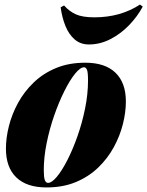

<svg xmlns="http://www.w3.org/2000/svg" viewBox="-20 -808 646 842"><path d="M349 -513Q332 -513 309 -484.5Q286 -456 262 -408Q238 -360 217.5 -301Q197 -242 184.5 -180Q172 -118 172 -62Q172 -31 176.5 -18.5Q181 -6 191 -6Q207 -6 229.5 -33Q252 -60 275.5 -106Q299 -152 319.5 -210Q340 -268 353 -331.5Q366 -395 366 -455Q366 -493 361 -503Q356 -513 349 -513ZM6 -156Q6 -203 19 -255Q32 -307 59 -356.5Q86 -406 127.5 -446Q169 -486 225.5 -509.5Q282 -533 354 -533Q441 -533 486.5 -489Q532 -445 532 -363Q532 -316 519 -264Q506 -212 479 -162.5Q452 -113 410.5 -73Q369 -33 312.5 -9.5Q256 14 184 14Q97 14 51.5 -30Q6 -74 6 -156ZM394 -732Q451 -732 501 -746Q551 -760 594 -788L606 -779Q583 -736 546.5 -698Q510 -660 464.5 -636.5Q419 -613 370 -613Q333 -613 307.5 -635Q282 -657 267 -694Q252 -731 246 -776L261 -784Q284 -758 313 -745Q342 -732 394 -732Z"/></svg>

Font: Playfair Display Black
Style: Italic
Weight: 900
Italic angle: -14°
Designer: Claus Eggers Sørensen
Foundry: Claus Eggers Sørensen
Version: Version 1.203